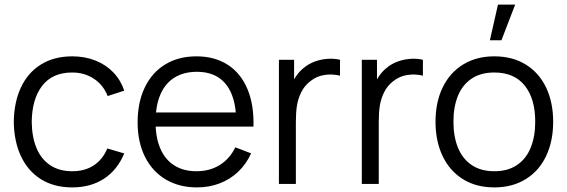

<svg xmlns="http://www.w3.org/2000/svg" viewBox="-20 -800 2466 835"><path d="M40 -270Q41 -355.7 71.1 -419.9Q101.2 -484.2 158.2 -519.6Q215.3 -555 294.7 -555Q348.7 -555 394.6 -536.9Q440.5 -518.8 472.9 -485.1Q505.3 -451.3 520.3 -405.7L448.3 -382.3Q429.3 -430.5 388.3 -457.6Q347.3 -484.7 294 -484.7Q207.7 -484.7 163.3 -426.7Q119 -368.7 118 -270Q118.7 -204.5 138.7 -156.3Q158.7 -108.2 198 -81.8Q237.3 -55.3 294 -55.3Q348.7 -55.3 387.4 -80.5Q426.2 -105.7 446.7 -154.3L520.3 -132.7Q490.3 -60.7 432.3 -22.8Q374.3 15 294 15Q214.3 15 157.4 -21Q100.5 -57 70.8 -121.4Q41 -185.8 40 -270Z M578.5 -267.7Q578.5 -355.3 609.9 -420.2Q641.3 -485.2 699 -520.1Q756.7 -555 834.2 -555Q913.5 -555 970.3 -518.4Q1027.2 -481.8 1056.1 -412.9Q1085 -344 1082.3 -249.3H1007.5V-275.3Q1006.2 -345.5 986.5 -392.6Q966.8 -439.7 929 -463.7Q891.2 -487.7 836.2 -487.7Q778.5 -487.7 738.2 -462.2Q697.8 -436.8 677.2 -388.2Q656.5 -339.5 656.5 -270Q656.5 -202.2 677.2 -154.1Q697.8 -106 737.8 -80.7Q777.8 -55.3 834.2 -55.3Q891.7 -55.3 935.1 -82Q978.5 -108.7 1003.5 -159.3L1072.2 -133Q1050.8 -86.2 1015.7 -52.9Q980.5 -19.7 934.8 -2.3Q889.2 15 836.8 15Q758.8 15 700.4 -19.8Q642 -54.7 610.2 -118.7Q578.5 -182.7 578.5 -267.7ZM630.5 -311H1043.2V-249.3H630.5Z M1193 -540H1259V-410L1246 -427Q1255 -450.7 1269.4 -471.1Q1283.8 -491.5 1301 -504.7Q1321.3 -522.3 1349.2 -532.4Q1377 -542.5 1405.7 -544.2Q1434.3 -546 1458.7 -540V-471Q1425.3 -479 1391.2 -474Q1357.2 -469 1329.3 -446.7Q1303.7 -426.7 1289.8 -398.4Q1276 -370.2 1271.3 -340.2Q1266.7 -310.3 1266.7 -269.3V0H1193Z M1553.5 -540H1619.5V-410L1606.5 -427Q1615.5 -450.7 1629.9 -471.1Q1644.3 -491.5 1661.5 -504.7Q1681.8 -522.3 1709.7 -532.4Q1737.5 -542.5 1766.2 -544.2Q1794.8 -546 1819.2 -540V-471Q1785.8 -479 1751.8 -474Q1717.7 -469 1689.8 -446.7Q1664.2 -426.7 1650.3 -398.4Q1636.5 -370.2 1631.8 -340.2Q1627.2 -310.3 1627.2 -269.3V0H1553.5Z M1874 -270.7Q1874 -355.2 1905.1 -419.6Q1936.2 -484 1994.1 -519.5Q2052 -555 2129.7 -555Q2209.2 -555 2266.9 -519.1Q2324.7 -483.2 2355.2 -418.8Q2385.7 -354.5 2385.7 -270.7Q2385.7 -185.7 2354.9 -121.1Q2324.2 -56.5 2266.2 -20.8Q2208.3 15 2129.7 15Q2050.5 15 1992.8 -21.1Q1935.2 -57.2 1904.6 -121.9Q1874 -186.7 1874 -270.7ZM2307.7 -270.7Q2307.7 -370.5 2262.2 -427.6Q2216.7 -484.7 2129.7 -484.7Q2070.5 -484.7 2030.8 -457.8Q1991 -431 1971.5 -383Q1952 -335 1952 -270.7Q1952 -205 1972.2 -156.5Q1992.5 -108 2032.2 -81.7Q2072 -55.3 2129.7 -55.3Q2188.2 -55.3 2228.1 -82.1Q2268 -108.8 2287.8 -157.4Q2307.7 -206 2307.7 -270.7ZM2110.5 -625H2160.8L2220.5 -780H2145.7Z"/></svg>

Font: Tap Sans
Style: Regular
Weight: 400
Designer: Tap Payments
Foundry: Tap Payments
Version: Version 1.001;Glyphs 3.1.2 (3151)